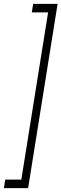

<svg xmlns="http://www.w3.org/2000/svg" viewBox="-89 -760 317 990"><path d="M-62 166H21L159 -696H75L82 -740H208L56 210H-69Z"/></svg>

Font: Georama ExtraCondensed Light
Style: Italic
Weight: 300
Width: 2
Italic angle: -9°
Designer: Jean-Baptiste Levee
Foundry: Production Type
Version: Version 1.000